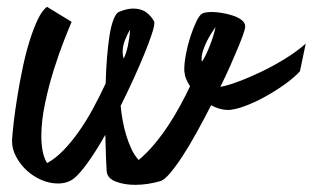

<svg xmlns="http://www.w3.org/2000/svg" viewBox="-20 -509 897 551"><path d="M559.6 -332Q570.3 -347.7 582 -377.4Q593.8 -407.2 598.6 -431.6Q593.8 -424.8 586.9 -414.1Q580.1 -403.3 573.7 -390.6Q567.4 -377.9 563 -364.7Q558.6 -351.6 558.6 -340.8Q558.6 -334 559.6 -332ZM353.5 -423.8Q345.7 -412.1 338.9 -394.5Q332 -377 332 -360.4Q332 -349.6 335 -340.8Q342.8 -357.4 347.2 -378.4Q351.6 -399.4 353.5 -423.8ZM840.8 -304.7Q829.1 -291 805.2 -272.9Q781.2 -254.9 752.9 -238.3Q724.6 -221.7 695.3 -209.5Q666 -197.3 644.5 -194.3Q641.6 -193.4 634.8 -193.4Q610.4 -193.4 585.9 -207Q565.4 -167 544.4 -128.9Q523.4 -90.8 503.9 -61Q484.4 -31.2 467.8 -11.7Q451.2 7.8 440.4 10.7Q423.8 15.6 404.8 18.6Q385.7 21.5 368.2 21.5Q336.9 21.5 312.5 12.2Q288.1 2.9 286.1 -17.6Q285.2 -28.3 284.2 -56.2Q283.2 -84 282.2 -122.1Q252.9 -70.3 225.6 -33.7Q198.2 2.9 179.7 10.7Q165 17.6 146.5 17.6Q122.1 17.6 98.6 7.3Q75.2 -2.9 56.6 -20Q38.1 -37.1 26.4 -59.1Q14.6 -81.1 14.6 -103.5V-107.4Q15.6 -126 19.5 -159.2Q23.4 -192.4 29.8 -231.9Q36.1 -271.5 44.9 -313.5Q53.7 -355.5 64.9 -391.6Q76.2 -427.7 88.9 -454.1Q101.6 -480.5 115.2 -489.3L185.5 -446.3Q178.7 -430.7 164.1 -393.6Q149.4 -356.4 134.8 -310.1Q120.1 -263.7 109.4 -212.9Q98.6 -162.1 98.6 -118.2Q98.6 -94.7 102.5 -74.7Q106.4 -54.7 115.2 -41Q138.7 -53.7 161.1 -76.7Q183.6 -99.6 205.1 -129.9Q226.6 -160.2 246.1 -195.8Q265.6 -231.4 283.2 -269.5Q284.2 -307.6 287.1 -343.8Q290 -379.9 294.4 -407.7Q298.8 -435.5 306.2 -454.1Q313.5 -472.7 323.2 -475.6Q344.7 -484.4 362.3 -484.4Q385.7 -484.4 400.4 -473.1Q415 -461.9 422.9 -446.3V-442.4Q422.9 -432.6 415 -409.2Q407.2 -385.7 394 -353.5Q380.9 -321.3 363.3 -282.7Q345.7 -244.1 326.2 -205.1Q328.1 -185.5 332 -163.6Q335.9 -141.6 342.3 -120.6Q348.6 -99.6 357.4 -81.1Q366.2 -62.5 377.9 -49.8Q402.3 -70.3 423.8 -96.2Q445.3 -122.1 463.9 -150.4Q482.4 -178.7 498 -207.5Q513.7 -236.3 525.4 -261.7Q510.7 -284.2 509.8 -299.8Q508.8 -302.7 508.8 -309.6Q508.8 -328.1 513.7 -354Q518.6 -379.9 526.4 -403.8Q534.2 -427.7 543 -446.3Q551.8 -464.8 559.6 -469.7Q568.4 -474.6 587.9 -474.6Q601.6 -474.6 618.2 -471.7Q634.8 -468.8 649.4 -463.9Q664.1 -459 673.8 -451.2Q683.6 -443.4 683.6 -433.6V-432.6Q683.6 -426.8 678.2 -411.1Q672.9 -395.5 663.1 -372.1Q653.3 -348.6 640.6 -319.8Q627.9 -291 612.3 -259.8Q630.9 -262.7 662.6 -274.4Q694.3 -286.1 729 -302.7Q763.7 -319.3 797.9 -340.3Q832 -361.3 857.4 -383.8Z"/></svg>

Font: Miniver
Style: Regular
Weight: 400
Designer: Dathan Boardman
Foundry: Open Window
Version: Version 1.000